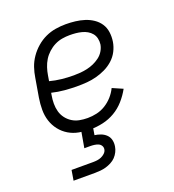

<svg xmlns="http://www.w3.org/2000/svg" viewBox="-135 -634 871 959"><g transform="rotate(-20 300.0 -154.0)"><path d="M261 8Q230 8 200 2.5Q170 -3 145 -18Q120 -33 102 -56Q84 -79 75 -107Q66 -135 66 -166Q66 -197 71 -228L88 -328Q92 -355 101 -381.5Q110 -408 126.5 -432Q143 -456 165.5 -475.5Q188 -495 214 -507Q240 -519 267.5 -523.5Q295 -528 322 -528Q347 -528 372.5 -525Q398 -522 421.5 -514.5Q445 -507 465 -493.5Q485 -480 498 -460.5Q511 -441 514.5 -416Q518 -391 514 -365Q510 -340 498 -316.5Q486 -293 466 -275Q446 -257 422 -245.5Q398 -234 373 -227.5Q348 -221 323.5 -219Q299 -217 274 -217Q239 -217 204.5 -220Q170 -223 137 -231L135 -219Q131 -197 131 -175Q131 -153 136.5 -133Q142 -113 154.5 -96.5Q167 -80 184.5 -69Q202 -58 223 -54Q244 -50 266 -50Q290 -50 314.5 -55.5Q339 -61 361 -74.5Q383 -88 400.5 -107.5Q418 -127 429 -150L484 -126Q467 -95 443.5 -68.5Q420 -42 390 -24.5Q360 -7 326.5 0.5Q293 8 261 8ZM274 -274Q291 -274 309 -275.5Q327 -277 345 -281Q363 -285 380 -292.5Q397 -300 412.5 -311.5Q428 -323 438 -339.5Q448 -356 451 -374Q453 -390 449.5 -405.5Q446 -421 436.5 -432.5Q427 -444 414 -451.5Q401 -459 385.5 -463Q370 -467 354.5 -468.5Q339 -470 322 -470Q302 -470 281.5 -466.5Q261 -463 242 -453.5Q223 -444 206.5 -429Q190 -414 179 -396Q168 -378 161.5 -358Q155 -338 152 -319L147 -289Q177 -281 209 -277.5Q241 -274 274 -274ZM92 220 101 166H216Q227 166 238 164.5Q249 163 259.5 158.5Q270 154 279 145.5Q288 137 290 126Q292 115 286.5 106Q281 97 271.5 93Q262 89 251 87.5Q240 86 229 86H198L213 0H275L268 42Q284 44 300 50Q316 56 328 67.5Q340 79 344 95.5Q348 112 345 130Q343 144 336 158Q329 172 318.5 183Q308 194 293.5 201.5Q279 209 265 213Q251 217 236 218.5Q221 220 207 220Z"/></g></svg>

Font: Iosevka HT Light Extended
Style: Italic
Weight: 300
Width: 7
Italic angle: -9°
Monospace: yes
Designer: Belleve Invis
Foundry: Belleve Invis
Version: Version 32.3.0; ttfautohint (v1.8.4)